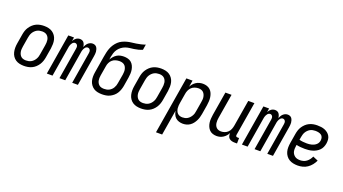

<svg xmlns="http://www.w3.org/2000/svg" viewBox="-67 -1416 4135 2312"><g transform="rotate(20 2000.0 -260.0)"><path d="M203 8Q174 8 146.5 2Q119 -4 96.5 -19Q74 -34 59 -56.5Q44 -79 37.5 -106Q31 -133 31 -161.5Q31 -190 36 -219L56 -339Q60 -364 68 -389Q76 -414 91 -436.5Q106 -459 126 -477.5Q146 -496 170 -507.5Q194 -519 219.5 -523.5Q245 -528 270 -528Q299 -528 326.5 -522Q354 -516 376.5 -501Q399 -486 414.5 -463.5Q430 -441 436.5 -414Q443 -387 442.5 -358.5Q442 -330 438 -301L418 -181Q414 -156 405.5 -131Q397 -106 382.5 -83.5Q368 -61 348 -42.5Q328 -24 304 -12.5Q280 -1 254 3.5Q228 8 203 8ZM204 -62Q220 -62 237 -65.5Q254 -69 269.5 -77.5Q285 -86 297.5 -99Q310 -112 319 -127.5Q328 -143 333 -159.5Q338 -176 340 -192L360 -312Q363 -330 364 -347.5Q365 -365 362.5 -381.5Q360 -398 352.5 -413Q345 -428 332.5 -438.5Q320 -449 304 -453.5Q288 -458 270 -458Q254 -458 236.5 -454.5Q219 -451 204 -442.5Q189 -434 176 -421Q163 -408 154 -392.5Q145 -377 140.5 -360.5Q136 -344 133 -328L113 -208Q110 -190 109 -172.5Q108 -155 111 -138.5Q114 -122 121.5 -107Q129 -92 141 -81.5Q153 -71 169.5 -66.5Q186 -62 204 -62Z M495 0 581 -520H654L646 -471Q652 -483 660.5 -493.5Q669 -504 680 -512Q691 -520 703.5 -524Q716 -528 729 -528Q745 -528 758.5 -522Q772 -516 780 -504.5Q788 -493 792.5 -479Q797 -465 798 -450Q805 -465 813 -479Q821 -493 833.5 -504.5Q846 -516 861 -522Q876 -528 892 -528Q907 -528 921 -522Q935 -516 943 -504.5Q951 -493 955.5 -478.5Q960 -464 961.5 -449Q963 -434 961 -418.5Q959 -403 957 -388L893 0H820L886 -400Q888 -411 888 -421.5Q888 -432 884 -441.5Q880 -451 871.5 -457Q863 -463 852 -463Q843 -463 834.5 -458.5Q826 -454 819.5 -446Q813 -438 808.5 -429.5Q804 -421 801 -412Q798 -403 796 -394Q794 -385 793 -376L731 0H657L723 -400Q725 -411 725 -421.5Q725 -432 721 -441.5Q717 -451 708.5 -457Q700 -463 690 -463Q680 -463 671.5 -458.5Q663 -454 656.5 -446Q650 -438 645.5 -429.5Q641 -421 638 -412Q635 -403 633 -394Q631 -385 630 -376L568 0Z M1204 8Q1175 8 1147.5 2.5Q1120 -3 1098 -17Q1076 -31 1060 -53Q1044 -75 1037 -101Q1030 -127 1030 -155.5Q1030 -184 1035 -213L1070 -425Q1075 -453 1081 -481Q1087 -509 1097.5 -536.5Q1108 -564 1125 -589.5Q1142 -615 1164 -635.5Q1186 -656 1213.5 -669Q1241 -682 1269.5 -689.5Q1298 -697 1326.5 -700Q1355 -703 1383.5 -707.5Q1412 -712 1440.5 -718.5Q1469 -725 1496 -735L1485 -665Q1459 -654 1433 -647Q1407 -640 1380.5 -636.5Q1354 -633 1327.5 -630Q1301 -627 1275 -618Q1249 -609 1225.5 -591.5Q1202 -574 1186 -551Q1170 -528 1162 -502Q1154 -476 1149 -450Q1148 -441 1147 -432.5Q1146 -424 1144 -415Q1156 -436 1172 -455Q1188 -474 1208.5 -487Q1229 -500 1252 -505Q1275 -510 1298 -510Q1324 -510 1349.5 -503.5Q1375 -497 1393.5 -481Q1412 -465 1423 -442.5Q1434 -420 1438.5 -394.5Q1443 -369 1441.5 -342.5Q1440 -316 1436 -290L1417 -174Q1412 -149 1403.5 -125Q1395 -101 1381 -79Q1367 -57 1346 -39.5Q1325 -22 1302 -11Q1279 0 1253.5 4Q1228 8 1204 8ZM1204 -62Q1220 -62 1236.5 -65Q1253 -68 1268.5 -76Q1284 -84 1296.5 -96Q1309 -108 1317.5 -122.5Q1326 -137 1331.5 -153Q1337 -169 1339 -185L1359 -301Q1361 -318 1362 -335Q1363 -352 1359.5 -368.5Q1356 -385 1348.5 -399Q1341 -413 1328.5 -422.5Q1316 -432 1300 -436Q1284 -440 1267 -440Q1244 -440 1220 -433.5Q1196 -427 1177 -411Q1158 -395 1147 -372Q1136 -349 1133 -326L1112 -201Q1109 -184 1108.5 -167Q1108 -150 1111 -134Q1114 -118 1122 -104Q1130 -90 1142 -80Q1154 -70 1170.5 -66Q1187 -62 1204 -62Z M1703 8Q1674 8 1646.5 2Q1619 -4 1596.5 -19Q1574 -34 1559 -56.5Q1544 -79 1537.5 -106Q1531 -133 1531 -161.5Q1531 -190 1536 -219L1556 -339Q1560 -364 1568 -389Q1576 -414 1591 -436.5Q1606 -459 1626 -477.5Q1646 -496 1670 -507.5Q1694 -519 1719.5 -523.5Q1745 -528 1770 -528Q1799 -528 1826.5 -522Q1854 -516 1876.5 -501Q1899 -486 1914.5 -463.5Q1930 -441 1936.5 -414Q1943 -387 1942.5 -358.5Q1942 -330 1938 -301L1918 -181Q1914 -156 1905.5 -131Q1897 -106 1882.5 -83.5Q1868 -61 1848 -42.5Q1828 -24 1804 -12.5Q1780 -1 1754 3.5Q1728 8 1703 8ZM1704 -62Q1720 -62 1737 -65.5Q1754 -69 1769.5 -77.5Q1785 -86 1797.5 -99Q1810 -112 1819 -127.5Q1828 -143 1833 -159.5Q1838 -176 1840 -192L1860 -312Q1863 -330 1864 -347.5Q1865 -365 1862.5 -381.5Q1860 -398 1852.5 -413Q1845 -428 1832.5 -438.5Q1820 -449 1804 -453.5Q1788 -458 1770 -458Q1754 -458 1736.5 -454.5Q1719 -451 1704 -442.5Q1689 -434 1676 -421Q1663 -408 1654 -392.5Q1645 -377 1640.5 -360.5Q1636 -344 1633 -328L1613 -208Q1610 -190 1609 -172.5Q1608 -155 1611 -138.5Q1614 -122 1621.5 -107Q1629 -92 1641 -81.5Q1653 -71 1669.5 -66.5Q1686 -62 1704 -62Z M1972 215 2094 -520H2173L2159 -437Q2169 -457 2184.5 -474.5Q2200 -492 2219.5 -504.5Q2239 -517 2261.5 -522.5Q2284 -528 2305 -528Q2332 -528 2356.5 -520Q2381 -512 2399 -495Q2417 -478 2427 -455Q2437 -432 2441 -406.5Q2445 -381 2443.5 -354Q2442 -327 2438 -301L2418 -181Q2414 -158 2407.5 -135.5Q2401 -113 2390 -91.5Q2379 -70 2364 -51Q2349 -32 2328.5 -18Q2308 -4 2285 2Q2262 8 2239 8Q2213 8 2189 0.5Q2165 -7 2147 -23Q2129 -39 2119 -61.5Q2109 -84 2105 -109L2051 215ZM2208 -62Q2224 -62 2240.5 -65.5Q2257 -69 2272 -78Q2287 -87 2299 -100Q2311 -113 2320 -128.5Q2329 -144 2333.5 -160Q2338 -176 2340 -192L2360 -312Q2363 -329 2364.5 -346.5Q2366 -364 2363 -380.5Q2360 -397 2353 -412Q2346 -427 2334.5 -437.5Q2323 -448 2307 -453Q2291 -458 2274 -458Q2251 -458 2226.5 -450Q2202 -442 2184 -424.5Q2166 -407 2156 -383.5Q2146 -360 2143 -337L2123 -217Q2120 -199 2118.5 -181Q2117 -163 2119 -146Q2121 -129 2127.5 -113Q2134 -97 2145.5 -85Q2157 -73 2173.5 -67.5Q2190 -62 2208 -62Z M2672 8Q2646 8 2621.5 0Q2597 -8 2580 -25.5Q2563 -43 2553 -66Q2543 -89 2539.5 -114.5Q2536 -140 2538 -166.5Q2540 -193 2544 -219L2594 -520H2673L2621 -208Q2618 -191 2617 -174Q2616 -157 2618 -140.5Q2620 -124 2626.5 -109Q2633 -94 2644.5 -83Q2656 -72 2671.5 -67Q2687 -62 2704 -62Q2727 -62 2750.5 -70.5Q2774 -79 2791.5 -96.5Q2809 -114 2818 -137Q2827 -160 2831 -183L2887 -520H2966L2894 -87Q2893 -82 2894 -77Q2895 -72 2897.5 -68.5Q2900 -65 2905 -63.5Q2910 -62 2915 -62H2936L2935 8H2903Q2884 8 2865.5 3Q2847 -2 2834 -14Q2821 -26 2816.5 -44.5Q2812 -63 2814 -82Q2804 -62 2789 -45Q2774 -28 2755 -15.5Q2736 -3 2714.5 2.5Q2693 8 2672 8Z M2995 0 3081 -520H3154L3146 -471Q3152 -483 3160.5 -493.5Q3169 -504 3180 -512Q3191 -520 3203.5 -524Q3216 -528 3229 -528Q3245 -528 3258.5 -522Q3272 -516 3280 -504.5Q3288 -493 3292.5 -479Q3297 -465 3298 -450Q3305 -465 3313 -479Q3321 -493 3333.5 -504.5Q3346 -516 3361 -522Q3376 -528 3392 -528Q3407 -528 3421 -522Q3435 -516 3443 -504.5Q3451 -493 3455.5 -478.5Q3460 -464 3461.5 -449Q3463 -434 3461 -418.5Q3459 -403 3457 -388L3393 0H3320L3386 -400Q3388 -411 3388 -421.5Q3388 -432 3384 -441.5Q3380 -451 3371.5 -457Q3363 -463 3352 -463Q3343 -463 3334.5 -458.5Q3326 -454 3319.5 -446Q3313 -438 3308.5 -429.5Q3304 -421 3301 -412Q3298 -403 3296 -394Q3294 -385 3293 -376L3231 0H3157L3223 -400Q3225 -411 3225 -421.5Q3225 -432 3221 -441.5Q3217 -451 3208.5 -457Q3200 -463 3190 -463Q3180 -463 3171.5 -458.5Q3163 -454 3156.5 -446Q3150 -438 3145.5 -429.5Q3141 -421 3138 -412Q3135 -403 3133 -394Q3131 -385 3130 -376L3068 0Z M3710 8Q3681 8 3652.5 2Q3624 -4 3601 -18Q3578 -32 3561.5 -54.5Q3545 -77 3537.5 -104Q3530 -131 3530.5 -160.5Q3531 -190 3536 -219L3556 -339Q3560 -364 3568 -389Q3576 -414 3591 -436.5Q3606 -459 3626 -477.5Q3646 -496 3670.5 -507.5Q3695 -519 3720 -523.5Q3745 -528 3770 -528Q3795 -528 3819.5 -525Q3844 -522 3866 -513Q3888 -504 3906 -489.5Q3924 -475 3935.5 -454.5Q3947 -434 3949 -409.5Q3951 -385 3947 -360Q3943 -336 3933 -313Q3923 -290 3905.5 -272Q3888 -254 3865.5 -241.5Q3843 -229 3819 -222Q3795 -215 3771 -212.5Q3747 -210 3724 -210Q3696 -210 3668.5 -212.5Q3641 -215 3615 -221L3613 -208Q3610 -190 3609.5 -171.5Q3609 -153 3612.5 -136Q3616 -119 3626 -104.5Q3636 -90 3649.5 -80Q3663 -70 3680.5 -66Q3698 -62 3717 -62Q3737 -62 3758.5 -68Q3780 -74 3798 -87.5Q3816 -101 3830 -119.5Q3844 -138 3852 -158L3918 -130Q3905 -100 3883.5 -73Q3862 -46 3834 -27Q3806 -8 3774 0Q3742 8 3710 8ZM3724 -280Q3739 -280 3754.5 -281.5Q3770 -283 3785 -287Q3800 -291 3814.5 -298Q3829 -305 3841.5 -316Q3854 -327 3861 -341.5Q3868 -356 3870 -371Q3873 -391 3867 -410Q3861 -429 3845.5 -439.5Q3830 -450 3810.5 -454Q3791 -458 3771 -458Q3754 -458 3736.5 -454.5Q3719 -451 3704 -442.5Q3689 -434 3676 -421Q3663 -408 3654 -392.5Q3645 -377 3640.5 -360.5Q3636 -344 3633 -328L3627 -291Q3650 -285 3674.5 -282.5Q3699 -280 3724 -280Z"/></g></svg>

Font: Iosevka Term Curly
Style: Italic
Weight: 400
Italic angle: -9°
Designer: Belleve Invis
Foundry: Belleve Invis
Version: Version 32.3.0